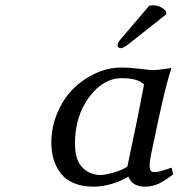

<svg xmlns="http://www.w3.org/2000/svg" viewBox="-20 -695 674 725"><path d="M438 -439.9Q470.7 -439.9 509.8 -435.1Q548.8 -430.2 557.1 -430.2Q570.3 -430.2 596.2 -433.8Q622.1 -437.5 626 -438L627 -435.1Q608.9 -387.2 576.2 -233.9L550.8 -113.8Q544.9 -85.4 544.9 -68.8Q544.9 -56.2 549.3 -50.5Q553.7 -44.9 564.9 -44.9Q580.1 -44.9 627.9 -62L633.8 -37.1Q606.4 -14.6 581.5 -2.4Q556.6 9.8 527.8 9.8Q479 9.8 464.8 -27.8Q440.4 -12.7 404.8 -1.5Q369.1 9.8 332 9.8Q290 9.8 258.5 -3.7Q227.1 -17.1 209 -41Q190.9 -64.9 182.4 -93.5Q173.8 -122.1 173.8 -155.8Q173.8 -214.8 196.5 -268.6Q219.2 -322.3 256.3 -359.4Q293.5 -396.5 341.1 -418.2Q388.7 -439.9 438 -439.9ZM439.9 -399.9Q370.1 -399.9 316.7 -328.4Q263.2 -256.8 263.2 -152.8Q263.2 -90.3 291.3 -62.3Q319.3 -34.2 359.9 -34.2Q376.5 -34.2 408.2 -43.2Q439.9 -52.2 460.9 -65.9L496.1 -233.9L523.9 -376Q500 -399.9 439.9 -399.9ZM543 -672.9Q548.8 -674.8 557.1 -674.8Q587.9 -674.8 606.9 -651.9L607.9 -641.1L470.2 -532.2Q444.8 -511.7 436 -513.2Q431.2 -513.2 427.5 -515.9Q423.8 -518.6 423.8 -522.9Q423.8 -525.9 424.6 -528.8Q425.3 -531.7 426 -533.4Q426.8 -535.2 429 -538.3Q431.2 -541.5 432.1 -542.7Q433.1 -543.9 436.8 -548.3Q440.4 -552.7 441.9 -554.2Z"/></svg>

Font: Linear Smooth
Style: Italic
Weight: 400
Designer: Philipp H. Poll, Flanker
Foundry: Philipp H. Poll, reworked by Flanker
Version: Version 1.061 | FøM Fix